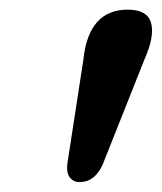

<svg xmlns="http://www.w3.org/2000/svg" viewBox="-20 -802 327 388"><path d="M141 -434Q128.5 -434 121.2 -443.2Q114 -452.5 116 -470.5L148.5 -681.5Q159 -782.5 238 -782.5Q277.5 -782.5 285.2 -756Q293 -729.5 272 -682L187.5 -469.5Q171.5 -434 141 -434Z"/></svg>

Font: Fraunces 72pt S100 SemiBold
Style: Italic
Weight: 600
Italic angle: -16°
Version: Version 1.000; ttfautohint (v1.8.3)